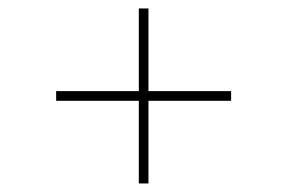

<svg xmlns="http://www.w3.org/2000/svg" viewBox="-20 -510 676 452"><path d="M306.8 -78.1V-272.7H112.2V-295.5H306.8V-490.1H329.5V-295.5H524.1V-272.7H329.5V-78.1Z"/></svg>

Font: Inter Thin BETA
Style: Regular
Weight: 100
Designer: Rasmus Andersson
Foundry: rsms
Version: Version 3.011;git-f93a4a705